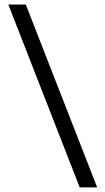

<svg xmlns="http://www.w3.org/2000/svg" viewBox="-20 -690 456 830"><path d="M400 120H324.5L16 -670.5H91.5Z"/></svg>

Font: Anek Gurmukhi Medium
Style: Regular
Weight: 400
Version: Version 1.003